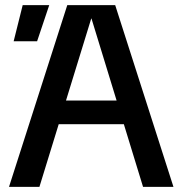

<svg xmlns="http://www.w3.org/2000/svg" viewBox="-20 -725 708 745"><path d="M15 0 241 -705H427L653 0H535L335 -653H334L133 0ZM168 -243V-335H500V-243ZM33 -565 68 -705H171L124 -565Z"/></svg>

Font: TikTok Sans 24pt Medium
Style: Regular
Weight: 500
Version: Version 4.000